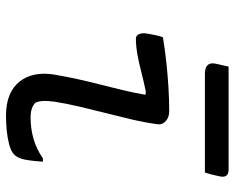

<svg xmlns="http://www.w3.org/2000/svg" viewBox="-91 -684 782 640"><g transform="rotate(90 300.0 -364.0)"><path d="M104 -516Q146 -523 188 -527.5Q230 -532 271 -534.5Q312 -537 350 -537Q364 -537 374 -532Q384 -527 390 -518Q396 -509 394 -497Q388 -454 378 -411.5Q368 -369 357 -326Q346 -283 336 -240.5Q326 -198 319 -155Q316 -133 316.5 -118.5Q317 -104 322 -91Q331 -83 342.5 -79Q354 -75 372 -75Q408 -75 442 -84.5Q476 -94 508 -116H519Q518 -102 516.5 -87Q515 -72 512 -56Q509 -41 503 -30.5Q497 -20 487 -14Q478 -8 459 -3Q440 2 415.5 4.5Q391 7 366 7Q326 7 298 -4.5Q270 -16 252.5 -37.5Q235 -59 229 -88Q223 -117 228 -150Q235 -192 243.5 -230.5Q252 -269 261.5 -306Q271 -343 280 -380.5Q289 -418 296 -458L285 -459Q251 -452 220 -444Q189 -436 161 -431Q133 -426 109 -426Q99 -426 94 -436Q89 -446 92 -464Q94 -477 97 -490.5Q100 -504 104 -516ZM202 -735H545Q560 -735 565.5 -727.5Q571 -720 568 -706Q566 -697 564 -688.5Q562 -680 560 -672Q558 -664 555 -656H227Q213 -656 204.5 -660Q196 -664 193 -671.5Q190 -679 192 -690Q194 -699 195.5 -706.5Q197 -714 199 -721.5Q201 -729 202 -735Z"/></g></svg>

Font: Rec Mono Semicasual
Style: Italic
Weight: 400
Italic angle: -10°
Version: Version 1.085; ttfautohint (v1.8.4.7-5d5b)